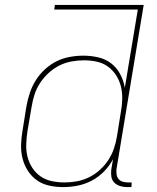

<svg xmlns="http://www.w3.org/2000/svg" viewBox="-20 -755 640 783"><path d="M238 8Q209 8 181 2Q153 -4 131 -19.5Q109 -35 94 -58Q79 -81 72 -108.5Q65 -136 66 -165Q67 -194 72 -223L88 -323Q93 -350 102 -377Q111 -404 126.5 -428.5Q142 -453 164 -473Q186 -493 211.5 -505.5Q237 -518 265 -523Q293 -528 320 -528Q351 -528 381 -521Q411 -514 433.5 -496.5Q456 -479 470 -453Q484 -427 489 -397L542 -716H201L204 -735H566L455 -65Q454 -54 455.5 -43.5Q457 -33 463.5 -25Q470 -17 480.5 -14Q491 -11 502 -11H517L516 8H498Q483 8 469 3.5Q455 -1 445.5 -11Q436 -21 434 -35.5Q432 -50 434 -65L441 -106Q427 -79 404.5 -56Q382 -33 354.5 -18.5Q327 -4 297 2Q267 8 238 8ZM243 -11Q268 -11 293 -15.5Q318 -20 342 -31.5Q366 -43 386.5 -61.5Q407 -80 421.5 -102Q436 -124 444.5 -149Q453 -174 457 -199L473 -299Q478 -325 478.5 -351.5Q479 -378 473 -402.5Q467 -427 453.5 -448Q440 -469 420 -483.5Q400 -498 375 -503.5Q350 -509 323 -509Q298 -509 272.5 -504.5Q247 -500 223.5 -488.5Q200 -477 179.5 -458.5Q159 -440 144 -417.5Q129 -395 121 -370Q113 -345 109 -320L92 -220Q88 -194 87 -167.5Q86 -141 92 -116.5Q98 -92 111.5 -71Q125 -50 145 -36Q165 -22 190.5 -16.5Q216 -11 243 -11Z"/></svg>

Font: Iosevka Thin Extended
Style: Italic
Weight: 100
Width: 7
Italic angle: -9°
Monospace: yes
Designer: Belleve Invis
Foundry: Belleve Invis
Version: Version 32.5.0; ttfautohint (v1.8.4)